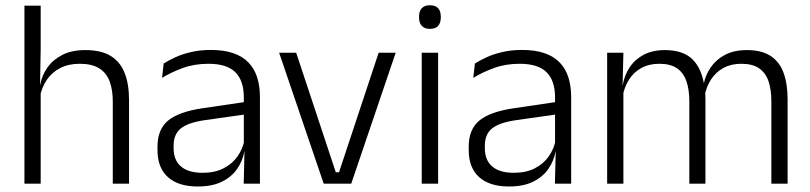

<svg xmlns="http://www.w3.org/2000/svg" viewBox="-20 -684 3018 715"><path d="M400 0V-306Q400 -349.5 388.2 -381Q376.5 -412.5 349.5 -429.5Q322.5 -446.5 277 -446.5Q235 -446.5 204 -430.5Q173 -414.5 154.2 -386.5Q135.5 -358.5 128.5 -323L113 -367.5H129.5Q136 -403.5 156.8 -432.8Q177.5 -462 212.5 -479.8Q247.5 -497.5 298 -497.5Q357 -497.5 392.5 -475.5Q428 -453.5 444.2 -412.2Q460.5 -371 460.5 -312V0ZM71 0V-663H131.5V-501L129 -361L131.5 -356V0Z M887.5 0 890.5 -121.5 888 -131V-288.5V-321Q888 -384 856.2 -415.2Q824.5 -446.5 756.5 -446.5Q703.5 -446.5 660 -430.5Q616.5 -414.5 583.5 -394L589.5 -447.5Q607.5 -459 633 -470.8Q658.5 -482.5 691.8 -490.2Q725 -498 765 -498Q814 -498 848.8 -486Q883.5 -474 905.5 -451Q927.5 -428 937.8 -395.5Q948 -363 948 -322.5V0ZM716.5 10.5Q644 10.5 605.2 -24.5Q566.5 -59.5 566.5 -125V-138Q566.5 -202.5 606.2 -235.2Q646 -268 735 -281L898 -305L901 -259L742.5 -236.5Q680.5 -227.5 653.5 -205.8Q626.5 -184 626.5 -141.5V-132.5Q626.5 -87.5 654 -64Q681.5 -40.5 734.5 -40.5Q780 -40.5 812.2 -57Q844.5 -73.5 864.2 -101.2Q884 -129 890.5 -163.5L902.5 -120.5H890Q884 -86 863.8 -56Q843.5 -26 807.2 -7.8Q771 10.5 716.5 10.5Z M1242.5 -42.5 1390 -487.5H1453.5L1288 0H1185.5L1019.5 -487.5H1083L1230.5 -42.5Z M1550.5 0V-487.5H1611.5V0ZM1581 -576.5Q1561 -576.5 1550.8 -587.5Q1540.5 -598.5 1540.5 -619V-622.5Q1540.5 -642.5 1550.8 -653.5Q1561 -664.5 1581 -664.5Q1601.5 -664.5 1611.5 -653.5Q1621.5 -642.5 1621.5 -622.5V-619Q1621.5 -598.5 1611.5 -587.5Q1601.5 -576.5 1581 -576.5Z M2046.5 0 2049.5 -121.5 2047 -131V-288.5V-321Q2047 -384 2015.2 -415.2Q1983.5 -446.5 1915.5 -446.5Q1862.5 -446.5 1819 -430.5Q1775.5 -414.5 1742.5 -394L1748.5 -447.5Q1766.5 -459 1792 -470.8Q1817.5 -482.5 1850.8 -490.2Q1884 -498 1924 -498Q1973 -498 2007.8 -486Q2042.5 -474 2064.5 -451Q2086.5 -428 2096.8 -395.5Q2107 -363 2107 -322.5V0ZM1875.5 10.5Q1803 10.5 1764.2 -24.5Q1725.5 -59.5 1725.5 -125V-138Q1725.5 -202.5 1765.2 -235.2Q1805 -268 1894 -281L2057 -305L2060 -259L1901.5 -236.5Q1839.5 -227.5 1812.5 -205.8Q1785.5 -184 1785.5 -141.5V-132.5Q1785.5 -87.5 1813 -64Q1840.5 -40.5 1893.5 -40.5Q1939 -40.5 1971.2 -57Q2003.5 -73.5 2023.2 -101.2Q2043 -129 2049.5 -163.5L2061.5 -120.5H2049Q2043 -86 2022.8 -56Q2002.5 -26 1966.2 -7.8Q1930 10.5 1875.5 10.5Z M2852.5 0V-307Q2852.5 -350.5 2841.8 -381.8Q2831 -413 2806.5 -429.8Q2782 -446.5 2740.5 -446.5Q2702.5 -446.5 2673.8 -430.8Q2645 -415 2627.5 -387.5Q2610 -360 2603.5 -325.5L2592 -371H2600.5Q2607 -404.5 2626.8 -433.2Q2646.5 -462 2680 -479.8Q2713.5 -497.5 2761.5 -497.5Q2816 -497.5 2849.5 -475.8Q2883 -454 2898 -412.8Q2913 -371.5 2913 -313.5V0ZM2241 0V-487.5H2301.5L2298.5 -366.5L2301.5 -363.5V0ZM2547 0V-307Q2547 -350 2536.2 -381.5Q2525.5 -413 2501 -429.8Q2476.5 -446.5 2435.5 -446.5Q2396.5 -446.5 2367.8 -430.5Q2339 -414.5 2321.8 -386.5Q2304.5 -358.5 2298 -322.5L2284.5 -367.5H2299Q2305.5 -403.5 2324.5 -432.8Q2343.5 -462 2376.5 -479.8Q2409.5 -497.5 2456 -497.5Q2523.5 -497.5 2558.8 -463Q2594 -428.5 2603.5 -360.5Q2605.5 -350 2606.2 -338.8Q2607 -327.5 2607 -316V0Z"/></svg>

Font: Anek Tamil Medium Light
Style: Regular
Weight: 300
Version: Version 1.003